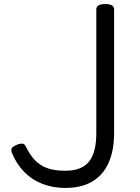

<svg xmlns="http://www.w3.org/2000/svg" viewBox="-20 -910 690 949"><path d="M303 19Q242 19 190 -1Q138 -21 99 -61Q60 -101 38 -157Q33 -174 41 -181Q49 -188 62 -194Q79 -201 90.5 -200Q102 -199 108 -185Q127 -146 151.5 -119.5Q176 -93 212 -79.5Q248 -66 303 -66Q330 -66 353.5 -71.5Q377 -77 396 -89.5Q415 -102 428.5 -123.5Q442 -145 449 -177Q456 -209 456 -254V-863Q456 -877 467 -883.5Q478 -890 500 -890Q522 -890 533 -883.5Q544 -877 544 -863V-254Q544 -197 533 -153Q522 -109 501.5 -76.5Q481 -44 451 -22.5Q421 -1 384 9Q347 19 303 19Z"/></svg>

Font: Playwrite GB S
Style: Regular
Weight: 400
Designer: Veronika Burian, José Scaglione
Foundry: TypeTogether
Version: Version 1.000